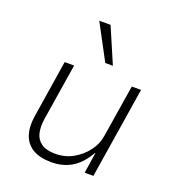

<svg xmlns="http://www.w3.org/2000/svg" viewBox="-137 -857 888 973"><g transform="rotate(20 307.5 -370.5)"><path d="M247 8Q187 8 148.5 -14.5Q110 -37 95.5 -80Q81 -123 90 -181L139 -492H190L141 -184Q135 -142 142.5 -109.5Q150 -77 177 -58Q204 -39 253 -39Q305 -39 348.5 -63.5Q392 -88 421 -127Q450 -166 456 -211L501 -492H551L473 0H426L443 -112H441Q407 -51 359.5 -21.5Q312 8 247 8ZM334 -558 232 -749H293L375 -558Z"/></g></svg>

Font: Nunito Sans 7pt ExtraLight
Style: Italic
Weight: 250
Italic angle: -9°
Designer: Vernon Adams
Foundry: Vernon Adams
Version: Version 3.101;gftools[0.9.27]